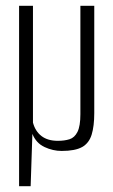

<svg xmlns="http://www.w3.org/2000/svg" viewBox="-20 -515 391 664"><path d="M46 129V-495H94V-91Q102 -61 123.5 -44.5Q145 -28 180 -28Q203 -28 220.5 -33.5Q238 -39 248 -59Q258 -79 258 -120V-495H306V-124Q306 -79 297 -49.5Q288 -20 264 -6.5Q240 7 193 7Q163 7 134 -6.5Q105 -20 92 -52L86 129Z"/></svg>

Font: Alumni Sans Light
Style: Regular
Weight: 300
Version: Version 1.018